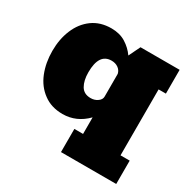

<svg xmlns="http://www.w3.org/2000/svg" viewBox="-159 -697 1059 1054"><g transform="rotate(30 370.0 -169.5)"><path d="M705.6 193.8H355.5V46.9H410.6V-58.1Q345.2 8.8 257.8 8.8Q186 8.8 136.7 -28.3Q86.4 -64.9 61.5 -127Q36.6 -189 36.6 -264.2Q36.6 -338.4 62 -399.4Q87.4 -460.9 137 -497.1Q186.5 -533.2 256.8 -533.2Q309.6 -533.2 347.7 -509.5Q385.7 -485.8 410.6 -450.2L445.8 -522.9H693.8V-372.1H647.5V45.9H705.6ZM347.7 -144Q372.6 -144 391.6 -157.5Q410.6 -170.9 410.6 -189.9V-334Q405.8 -355 388.2 -367.4Q370.6 -379.9 345.7 -379.9Q266.6 -379.9 266.6 -261.2Q266.6 -209 285.6 -176.5Q304.7 -144 347.7 -144Z"/></g></svg>

Font: Moul
Style: Regular
Weight: 400
Designer: Danh Hong
Version: Version 8.002; ttfautohint (v1.8.3)